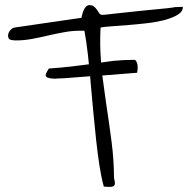

<svg xmlns="http://www.w3.org/2000/svg" viewBox="-20 -733 738 754"><path d="M159.2 -438.5Q159.2 -442.4 164.6 -451.7Q169.9 -460.9 171.9 -463.9Q214.8 -466.8 258.8 -471.7L329.1 -480.5Q327.1 -500 325.2 -518.6Q319.3 -570.3 311.5 -612.3H293.9Q262.7 -612.3 231 -606.4Q199.2 -600.6 168 -593.3Q136.7 -585.9 105.5 -580.1Q74.2 -574.2 42 -574.2Q32.2 -574.2 22 -576.7Q11.7 -579.1 11.7 -593.8Q11.7 -603.5 20 -613.8Q28.3 -624 38.1 -625L299.8 -663.1Q300.8 -667 302.7 -675.3Q304.7 -683.6 308.1 -691.9Q311.5 -700.2 317.4 -706.5Q323.2 -712.9 331.1 -712.9Q342.8 -712.9 349.6 -707Q356.4 -701.2 361.3 -693.8Q366.2 -686.5 370.1 -680.7Q374 -674.8 379.9 -674.8H387.7Q397.5 -675.8 418.9 -678.2Q440.4 -680.7 468.3 -683.6Q496.1 -686.5 527.3 -689.9Q558.6 -693.4 586.9 -695.8Q615.2 -698.2 636.7 -700.7Q658.2 -703.1 668 -705.1Q670.9 -705.1 682.1 -705.6Q693.4 -706.1 698.2 -706.1Q698.2 -687.5 678.2 -675.3Q658.2 -663.1 627.4 -654.8Q596.7 -646.5 559.1 -642.1Q521.5 -637.7 485.8 -634.8Q450.2 -631.8 420.4 -629.9Q390.6 -627.9 375 -625Q371.1 -558.6 377 -487.3Q401.4 -491.2 425.8 -494.1Q467.8 -498 505.9 -498Q511.7 -498 514.6 -493.2Q517.6 -488.3 519 -482.4Q520.5 -476.6 520.5 -469.7V-462.9Q520.5 -460 519.5 -454.1Q518.6 -448.2 518.6 -447.3L381.8 -436.5Q388.7 -382.8 396.5 -329.1Q408.2 -252.9 418 -177.7Q427.7 -102.5 427.7 -34.2Q431.6 -20.5 431.2 -12.7Q430.7 -4.9 425.8 -2Q420.9 1 411.1 1Q401.4 1 387.7 0Q377.9 -35.2 370.6 -82.5Q363.3 -129.9 357.4 -184.1Q351.6 -238.3 346.2 -295.9Q340.8 -353.5 335.9 -409.2Q335 -421.9 334 -433.6L233.4 -425.8Q232.4 -425.8 221.7 -425.3Q210.9 -424.8 206.1 -424.8L197.3 -423.8Q190.4 -423.8 181.6 -424.8Q172.9 -425.8 166 -428.7Q159.2 -431.6 159.2 -438.5Z"/></svg>

Font: Shadows Into Light
Style: Regular
Weight: 400
Designer: Kimberly Geswein
Foundry: Kimberly Geswein
Version: Version 001.000